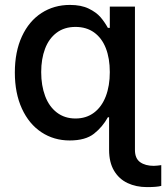

<svg xmlns="http://www.w3.org/2000/svg" viewBox="-20 -557 672 776"><path d="M420.9 48.8V-83H416Q394.5 -43.9 359.9 -16.6Q325.2 10.7 261.7 10.7Q197.8 10.7 147.5 -22.5Q97.2 -55.7 68.6 -117.9Q40 -180.2 40 -263.7Q40 -348.1 68.6 -409.9Q97.2 -471.7 147.7 -504.4Q198.2 -537.1 262.7 -537.1Q308.1 -537.1 338.6 -522.2Q369.1 -507.3 386 -487.8Q402.8 -468.3 416 -444.3H423.8V-530.3H525.4V48.8Q525.4 83.5 546.4 98.4Q567.4 113.3 601.6 113.3Q608.4 113.3 616.7 112.3Q625 111.3 631.8 110.4V194.3Q614.7 199.2 574.2 199.2Q530.3 199.2 495.6 182.9Q460.9 166.5 440.9 132.8Q420.9 99.1 420.9 48.8ZM423.8 -265.6Q423.8 -321.3 407.7 -362.3Q391.6 -403.3 360.4 -425.8Q329.1 -448.2 285.2 -448.2Q240.2 -448.2 209 -424.8Q177.7 -401.4 162.1 -360.1Q146.5 -318.8 146.5 -265.6Q146.5 -211.4 162.4 -168.9Q178.2 -126.5 209.7 -102.3Q241.2 -78.1 285.2 -78.1Q328.6 -78.1 359.9 -101.6Q391.1 -125 407.5 -167.5Q423.8 -210 423.8 -265.6Z"/></svg>

Font: Pretendard Medium
Style: Regular
Weight: 500
Designer: Base glyphs from Inter by Rasmus Andersson; Hangeul glyphs from Noto Sans CJK(Source Han Sans) by Jang Soo-young and Kan
Foundry: Kil Hyung-jin
Version: Version 1.309